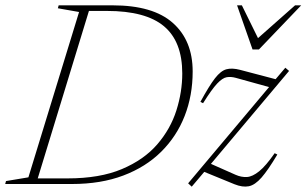

<svg xmlns="http://www.w3.org/2000/svg" viewBox="-46 -690 1150 720"><path d="M250.5 -645 171 -659 174 -670H376Q528 -670 602.2 -604Q676.5 -538 676.5 -422Q676.5 -332 646.5 -255.2Q616.5 -178.5 558.5 -121Q500.5 -63.5 416.5 -31.8Q332.5 0 224 0H-26.5L-23.5 -11L60.5 -25ZM207 -21Q328.5 -21 411.2 -56Q494 -91 543.8 -148.8Q593.5 -206.5 615.5 -276Q637.5 -345.5 637.5 -414.5Q637.5 -534 569 -591.5Q500.5 -649 355 -649H287.5L95.5 -21ZM659.5 -2.5 963 -363.5 838.5 -398Q820.5 -403 804.5 -400.5Q788.5 -398 768.2 -376.5Q748 -355 715.5 -303L705.5 -308Q738.5 -368.5 760.2 -396.5Q782 -424.5 803 -430.2Q824 -436 854.5 -428L987.5 -393L1024 -436L1038 -424L745 -75.5L837.5 -34.5Q859 -25 880 -26.2Q901 -27.5 926 -47.8Q951 -68 984 -115.5L994 -110.5Q959.5 -52.5 934.8 -24.2Q910 4 886.8 8.5Q863.5 13 833.5 1L720 -45.5L673 10ZM1083.5 -670 925 -504.5H901L843 -670H861L921.5 -547L1060.5 -670Z"/></svg>

Font: Newsreader 16pt ExtraLight
Style: Italic
Weight: 275
Italic angle: -17°
Designer: Hugues Gentile
Foundry: Production Type
Version: Version 1.003; ttfautohint (v1.8.3)